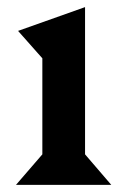

<svg xmlns="http://www.w3.org/2000/svg" viewBox="-20 -520 358 540"><path d="M30.8 -433.1 219.2 -500V-85.9L293 0H24.9L99.1 -85.9V-356Z"/></svg>

Font: Bluu Next
Style: Bold
Weight: 700
Designer: Jean-Baptiste Morizot, Igor Stepanchenko (Cyrillic)
Foundry: Igor Stepanchenko
Version: Version 1.005